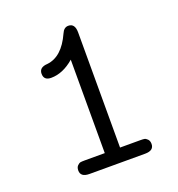

<svg xmlns="http://www.w3.org/2000/svg" viewBox="-116 -719 757 815"><g transform="rotate(-20 262.5 -311.0)"><path d="M105 -469Q105 -498 142 -500Q210 -507 251 -598Q261 -622 281 -622Q311 -622 311 -581V-61H402Q414 -61 420.5 -60Q427 -59 434.5 -51.5Q442 -44 442 -30Q442 0 402 0H151Q111 0 111 -30Q111 -44 118.5 -51.5Q126 -59 132.5 -60Q139 -61 151 -61H242V-483Q191 -439 138 -439Q105 -439 105 -469Z"/></g></svg>

Font: CMU Typewriter Text
Style: Regular
Weight: 500
Monospace: yes
Version: Version 0.7.0